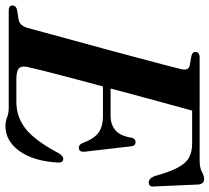

<svg xmlns="http://www.w3.org/2000/svg" viewBox="-55 -704 768 704"><g transform="rotate(90 329.0 -352.0)"><path d="M372.5 0H15Q-3 0 -3 -14Q-3 -26 12.5 -30.5L50.5 -36.5Q70 -40.5 79 -67.5Q84 -86 95.5 -128.5Q107 -171 122.5 -227.8Q138 -284.5 154.8 -346Q171.5 -407.5 186.8 -465Q202 -522.5 213.8 -566.8Q225.5 -611 230.5 -632Q237 -659.5 217.5 -663.5L181 -670Q167.5 -674 167.5 -684Q167.5 -700 188.5 -700H564Q591.5 -700 606.8 -708.2Q622 -716.5 633.5 -716.5Q650.5 -716.5 653.5 -696.5L660.5 -536Q664 -515 648 -513.5Q632 -512 623 -534Q607.5 -590.5 591.2 -620.5Q575 -650.5 554 -661.5Q533 -672.5 503 -672.5H382.5Q375.5 -647.5 362.8 -600.5Q350 -553.5 334 -494.5Q318 -435.5 301.5 -373.5H403Q432 -373.5 453.8 -390.5Q475.5 -407.5 482.5 -453Q487 -465 497.5 -465Q511.5 -465 513.5 -449L533 -280Q536 -258 519.5 -257Q508 -256.5 502 -269.5Q487 -311 464.8 -328.2Q442.5 -345.5 402 -345.5H294Q277.5 -284.5 262.8 -228.8Q248 -173 237.5 -131.2Q227 -89.5 223 -71Q217.5 -48 226.8 -38Q236 -28 267.5 -28H350.5Q406.5 -28 449.8 -62.5Q493 -97 539 -183.5Q548.5 -200 559.5 -200Q574 -200 573 -180.5Q568 -91 531 -39.5Q494 12 439 12Q422 12 407.2 6Q392.5 0 372.5 0Z"/></g></svg>

Font: Fraunces 72pt SemiBold
Style: Italic
Weight: 600
Italic angle: -16°
Version: Version 1.000;[b76b70a41]